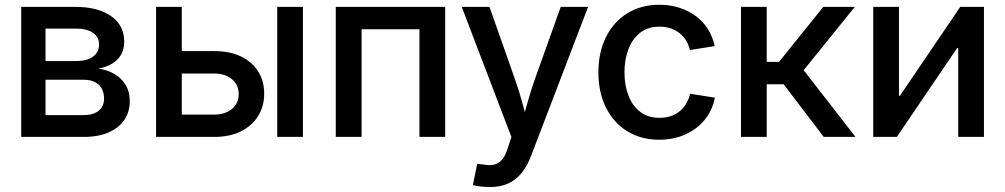

<svg xmlns="http://www.w3.org/2000/svg" viewBox="-20 -564 4141 791"><path d="M67.4 0V-535.6H291Q383.3 -535.6 437.5 -497.8Q491.7 -460 491.7 -392.6Q491.7 -346.7 463.4 -318.6Q435.1 -290.5 384.8 -281.2Q420.9 -276.9 450.2 -260Q479.5 -243.2 497.1 -214.8Q514.6 -186.5 514.6 -147Q514.6 -103 492.2 -70.1Q469.7 -37.1 427.7 -18.6Q385.7 0 326.2 0ZM167.5 -89.8H325.2Q364.7 -89.8 386.7 -107.9Q408.7 -126 408.7 -157.2Q408.7 -194.3 386.7 -214.8Q364.7 -235.4 325.2 -235.4H167.5ZM167.5 -312.5H293.5Q338.4 -312.5 363.3 -330.8Q388.2 -349.1 388.2 -381.3Q388.2 -412.1 362.5 -429.2Q336.9 -446.3 291 -446.3H167.5Z M703.6 -353.5H862.8Q927.2 -353.5 973.4 -331.1Q1019.5 -308.6 1043.9 -269.3Q1068.4 -230 1068.4 -177.7Q1068.4 -126.5 1043.7 -86.4Q1019 -46.4 973.1 -23.2Q927.2 0 862.8 0H623V-535.6H729V-91.8H861.3Q907.2 -91.8 935.3 -115Q963.4 -138.2 963.4 -175.8Q963.4 -214.8 935.3 -238Q907.2 -261.2 861.3 -261.2H703.6ZM1122.1 0V-535.6H1228V0Z M1814 -535.6V0H1708V-443.4H1469.7V0H1363.3V-535.6Z M1928.2 198.7 1945.8 111.3 1972.2 113.8Q1996.6 118.7 2015.4 114.3Q2034.2 109.9 2048.1 94Q2062 78.1 2071.3 47.9L2086.9 0.5L1882.3 -535.6H1996.6L2102.5 -234.9Q2119.6 -187 2132.1 -139.6Q2144.5 -92.3 2157.7 -44.9H2126.5Q2139.6 -92.3 2152.8 -139.9Q2166 -187.5 2182.6 -234.9L2290 -535.6H2402.8L2167 80.6Q2150.9 122.1 2127.7 150.1Q2104.5 178.2 2072.8 192.4Q2041 206.5 2000 206.5Q1977.5 206.5 1958.7 204.1Q1939.9 201.7 1928.2 198.7Z M2696.8 11.7Q2621.1 11.7 2564.5 -23.2Q2507.8 -58.1 2476.6 -120.6Q2445.3 -183.1 2445.3 -265.6Q2445.3 -348.6 2476.6 -411.4Q2507.8 -474.1 2564.5 -509.3Q2621.1 -544.4 2696.8 -544.4Q2740.7 -544.4 2778.6 -532.2Q2816.4 -520 2846.2 -498Q2876 -476.1 2896 -444.6Q2916 -413.1 2924.3 -374L2822.3 -357.9Q2817.4 -379.4 2806.6 -397Q2795.9 -414.6 2780 -427.2Q2764.2 -439.9 2743.4 -447Q2722.7 -454.1 2697.3 -454.1Q2649.4 -454.1 2617.4 -429.2Q2585.4 -404.3 2569.1 -361.8Q2552.7 -319.3 2552.7 -265.6Q2552.7 -212.9 2569.1 -170.4Q2585.4 -127.9 2617.4 -103.3Q2649.4 -78.6 2697.3 -78.6Q2723.1 -78.6 2743.9 -85.7Q2764.6 -92.8 2780.5 -106Q2796.4 -119.1 2807.1 -137.5Q2817.9 -155.8 2823.2 -177.7L2925.3 -161.6Q2917.5 -122.1 2897.5 -90.3Q2877.4 -58.6 2847.4 -35.9Q2817.4 -13.2 2779.1 -0.7Q2740.7 11.7 2696.8 11.7Z M3032.7 0V-535.6H3138.7V-309.1H3189.5L3371.6 -535.6H3501.5L3291 -274.9L3504.4 0H3373.5L3208.5 -216.8H3138.7V0Z M4033.7 0H3927.7V-366.2H3923.3L3674.8 0H3577.6V-535.6H3683.6V-169.4H3687.5L3936 -535.6H4033.7Z"/></svg>

Font: Inter 20pt Medium
Style: Regular
Weight: 500
Version: Version 4.001;git-66647c0bb